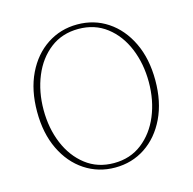

<svg xmlns="http://www.w3.org/2000/svg" viewBox="-103 -793 913 910"><g transform="rotate(-15 353.0 -338.0)"><path d="M353 13Q271 13 205 -30.5Q139 -74 101 -153Q63 -232 63 -338Q63 -444 101 -523Q139 -602 205 -645.5Q271 -689 353 -689Q436 -689 501.5 -645.5Q567 -602 605 -523Q643 -444 643 -338Q643 -232 605 -153Q567 -74 501.5 -30.5Q436 13 353 13ZM353 -9Q433 -9 491 -54Q549 -99 580 -173.5Q611 -248 611 -338Q611 -428 580 -503Q549 -578 491 -622.5Q433 -667 353 -667Q273 -667 215 -622.5Q157 -578 126 -503Q95 -428 95 -338Q95 -248 126 -173.5Q157 -99 215 -54Q273 -9 353 -9Z"/></g></svg>

Font: Source Serif 4 ExtraLight
Style: Regular
Weight: 200
Designer: Frank Grießhammer
Foundry: Adobe
Version: Version 4.005;hotconv 1.1.0;makeotfexe 2.6.0